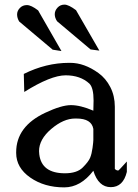

<svg xmlns="http://www.w3.org/2000/svg" viewBox="-20 -797 599 831"><path d="M309 -753 410 -578 372 -583 227 -705Q217 -720 217 -735.5Q217 -751 229 -764Q241 -777 259 -777Q277 -777 309 -753ZM145 -752 246 -576 208 -582 63 -704Q54 -719 54 -734.5Q54 -750 66 -762.5Q78 -775 96.5 -775Q115 -775 145 -752ZM529 -53Q513 13 459.5 13Q406 13 384 -58Q329 14 258 14Q172 14 111 -28.5Q50 -71 50 -135V-138Q50 -250 176 -309Q246 -342 287 -342Q328 -342 384 -318L385 -362Q385 -417 367 -435Q328 -471 264 -471Q200 -471 85 -399L83 -477Q179 -525 279 -525H284Q345 -525 406 -481Q438 -458 457.5 -420Q477 -382 477 -335V-66Q483 -59 492 -59Q494 -59 529 -98ZM384 -239Q376 -284 311 -284H305Q255 -284 202 -239Q149 -194 149 -143Q149 -136 150 -129Q160 -47 261 -47Q313 -47 338 -72Q363 -97 370 -114Q377 -131 380.5 -157Q384 -183 384 -191Z"/></svg>

Font: Sawarabi Mincho
Style: Regular
Weight: 400
Version: Version 1.00